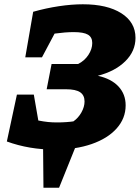

<svg xmlns="http://www.w3.org/2000/svg" viewBox="-20 -688 653 897"><path d="M12 -27 59 -246H138L159 -125Q185 -120 204.5 -118Q224 -116 247 -116Q268 -116 289.5 -117.5Q311 -119 323 -121Q346 -137 360.5 -163Q375 -189 375 -214Q375 -243 354.5 -257Q334 -271 288 -271H198L221 -389H345Q375 -404 393 -431.5Q411 -459 411 -487Q411 -514 391 -526Q371 -538 324 -538Q286 -538 235 -531L176 -420H98L135 -633Q195 -650 255 -659Q315 -668 367 -668Q481 -668 547 -626Q613 -584 613 -511Q613 -449 565.5 -402Q518 -355 437 -334Q500 -320 533.5 -284Q567 -248 567 -196Q567 -135 525 -88Q483 -41 408 -15Q333 11 236 11Q116 11 12 -27ZM183 189 181 -32H345L256 189Z"/></svg>

Font: Piazzolla SC ExtraBold
Style: Italic
Weight: 800
Italic angle: -11.3°
Designer: Juan Pablo del Peral
Foundry: Huerta Tipografica
Version: Version 1.330